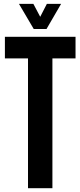

<svg xmlns="http://www.w3.org/2000/svg" viewBox="-20 -994 425 1014"><path d="M127.9 0H256.8V-685.5H378.9V-799.8H5.9V-685.5H127.9V0ZM158.2 -840.8H225.6C263.7 -907.2 290 -951.2 302.7 -973.6H227.5C210 -939.5 198.2 -916 192.4 -905.3C173.8 -939.5 162.1 -961.9 156.2 -973.6H80.1C119.1 -907.2 145.5 -863.3 158.2 -840.8Z"/></svg>

Font: Yellow Ladder Regular
Style: Regular
Weight: 400
Designer: Zima Creative
Version: Version 2.002